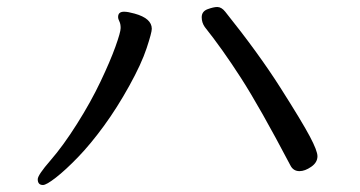

<svg xmlns="http://www.w3.org/2000/svg" viewBox="-20 -589 1040 554"><path d="M104 -55.2Q88.9 -55.2 88.9 -71.8Q88.9 -84 125.5 -126Q162.1 -168 202.1 -231.4Q242.2 -294.9 270 -353.5Q297.9 -412.1 313 -454.1Q328.1 -496.1 328.1 -508.1Q328.1 -520 324.5 -527.1Q320.8 -534.2 320.8 -540Q320.8 -555.2 337.9 -555.2Q349.1 -555.2 368.2 -549.8Q418 -536.1 418 -505.9Q418 -495.1 403.1 -450Q388.2 -404.8 353 -341.3Q317.9 -277.8 279.5 -225.3Q241.2 -172.9 205.1 -135.5Q168.9 -98.1 141.4 -76.7Q113.8 -55.2 104 -55.2ZM844.2 -95.2Q826.2 -95.2 817.9 -111.8Q729 -280.8 675 -364.5Q621.1 -448.2 570.8 -511.2Q562 -523.9 562 -539.1Q562 -556.2 579.1 -562.5Q596.2 -568.8 606.9 -568.8Q619.1 -568.8 629.9 -555.2Q726.1 -435.1 789.1 -335.9Q852.1 -236.8 874 -195.3Q896 -153.8 896 -138.2Q896 -120.1 877.9 -107.7Q859.9 -95.2 844.2 -95.2Z"/></svg>

Font: LXGW WenKai Screen
Style: Regular
Weight: 400
Designer: LXGW / Fontworks Inc.
Foundry: LXGW / Fontworks Inc.
Version: Version 1.510;January 18,2025